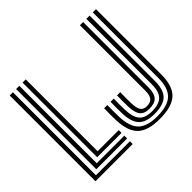

<svg xmlns="http://www.w3.org/2000/svg" viewBox="-183 -1028 1266 1266"><g transform="rotate(-45 450.0 -395.0)"><path d="M50 0V-800H80V-26H397V0ZM110 -52V-800H140V-78H397V-52ZM170 -104V-800H200V-130H397V-104ZM639.8 10Q530.8 10 482.2 -36.8Q433.8 -83.5 430.8 -191Q430 -215 430 -245.5Q430 -276 430.8 -300H460.8Q460 -276.8 460 -246Q460 -215.2 460.8 -192Q463.8 -96.5 505.2 -55.2Q546.8 -14 639.8 -14Q739 -14 781.9 -55.1Q824.8 -96.2 824.8 -191V-800H854.8V-191Q854.8 -83.5 804.9 -36.8Q755 10 639.8 10ZM639.8 -38Q562.2 -38 527.8 -74Q493.2 -110 490.8 -193Q490 -215.5 490 -246.1Q490 -276.8 490.8 -300H520.8Q520 -277.5 520 -247Q520 -216.5 520.8 -194Q523.5 -123.2 551.1 -92.6Q578.8 -62 639.8 -62Q706.8 -62 735.8 -91.9Q764.8 -121.8 764.8 -191V-800H794.8V-191Q794.8 -109 758.8 -73.5Q722.8 -38 639.8 -38ZM639.8 -86Q593.8 -86 573.2 -111.5Q552.8 -137 550.8 -195Q550 -216.8 550 -247.5Q550 -278.2 550.8 -300H580.8Q579.8 -276 580 -245.4Q580.2 -214.8 580.8 -195Q582 -152 594.9 -131Q607.8 -110 639.8 -110Q674.8 -110 689.8 -128.9Q704.8 -147.8 704.8 -191V-800H734.8V-191Q734.8 -134.8 712.6 -110.4Q690.5 -86 639.8 -86Z"/></g></svg>

Font: Big Shoulders Inline Text Black
Style: Regular
Weight: 900
Designer: Patric King
Foundry: XO Type Co
Version: Version 1.000